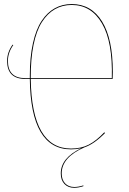

<svg xmlns="http://www.w3.org/2000/svg" viewBox="-20 -709 622 924"><path d="M522 -329.1H127.9Q132.8 5.9 321.8 5.9Q370.6 5.9 407.2 -12.9Q443.8 -31.7 481.9 -72.3L485.4 -68.8Q433.1 -15.6 386.7 0Q276.9 47.9 276.9 125.5Q276.9 156.2 293.5 173.6Q310.1 190.9 337.4 190.9Q357.4 190.9 381.3 183.1V187Q357.4 194.8 336.9 194.8Q307.6 194.8 290 176.3Q272.5 157.7 272.5 125.5Q272.5 51.3 370.6 4.4Q346.7 9.8 321.8 9.8Q127.4 9.8 123.5 -329.1H101.6Q14.2 -329.1 14.2 -416Q14.2 -457.5 40.5 -494.1L43.9 -492.2Q18.1 -455.6 18.1 -416Q18.1 -333 101.1 -333H123.5V-344.7Q123.5 -433.6 138.4 -500.7Q153.3 -567.9 180.4 -608.6Q207.5 -649.4 243.9 -669.4Q280.3 -689.5 325.2 -689.5Q419.4 -689.5 471.2 -605.7Q522.9 -522 522.9 -363.3Q522.9 -342.3 522 -329.1ZM127.9 -333H518.1Q522.9 -506.3 471.2 -595.7Q419.4 -685.1 325.2 -685.1Q280.3 -685.1 244.4 -664.8Q208.5 -644.5 181.9 -603Q155.3 -561.5 141.4 -493.2Q127.4 -424.8 127.9 -333Z"/></svg>

Font: Fira Sans Compressed Four
Style: Regular
Weight: 100
Width: 1
Designer: Carrois Corporate & Edenspiekermann AG
Foundry: Carrois Corporate GbR & Edenspiekermann AG
Version: Version 4.203;PS 004.203;hotconv 1.0.88;makeotf.lib2.5.64775